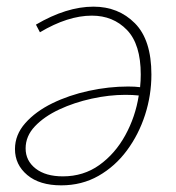

<svg xmlns="http://www.w3.org/2000/svg" viewBox="-20 -550 530 577"><path d="M261 -530Q336 -530 385.5 -480Q435 -430 435 -326Q435 -264 416 -205Q397 -146 361.5 -98Q326 -50 276 -21.5Q226 7 164 7Q99 7 62 -24Q25 -55 25 -102Q25 -145 56 -180Q87 -215 137 -239.5Q187 -264 247 -277Q307 -290 365 -290Q376 -290 384.5 -289.5Q393 -289 401 -288Q403 -307 403 -326Q403 -417 361.5 -460Q320 -503 256 -503Q184 -503 100 -453L88 -476Q180 -530 261 -530ZM57 -104Q57 -67 87 -43.5Q117 -20 169 -20Q231 -20 278.5 -54Q326 -88 356.5 -143.5Q387 -199 397 -263Q379 -265 357 -265Q308 -265 255.5 -253.5Q203 -242 158 -221Q113 -200 85 -170.5Q57 -141 57 -104Z"/></svg>

Font: Bitter ExtraLight
Style: Italic
Weight: 200
Italic angle: -9°
Designer: Sol Matas, and Bitter project Authors
Foundry: Sol Matas
Version: Version 2.001